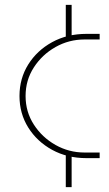

<svg xmlns="http://www.w3.org/2000/svg" viewBox="-20 -649 449 788"><path d="M250 119V-18L274 -15V119ZM250 -492V-629H274V-495ZM335 0Q256 0 194 -34Q132 -68 96 -125.5Q60 -183 60 -255Q60 -327 96 -384.5Q132 -442 194 -476Q256 -510 335 -510H389V-487H327Q263 -487 208 -456Q153 -425 119 -372.5Q85 -320 85 -255Q85 -190 119 -137.5Q153 -85 208 -54Q263 -23 327 -23H389V0Z"/></svg>

Font: MuseoModerno Thin
Style: Regular
Weight: 100
Designer: Pablo Cosgaya, Héctor Gatti, Marcela Romero, and the Authors of The MuseoModerno Project.
Foundry: Omnibus-Type Team
Version: Version 1.003